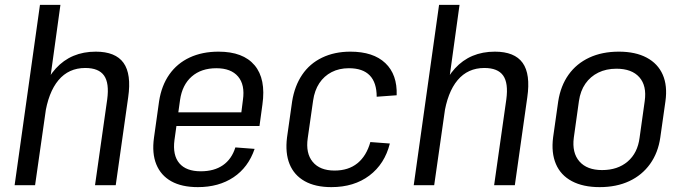

<svg xmlns="http://www.w3.org/2000/svg" viewBox="-20 -760 2800 788"><path d="M420 -352Q429 -419 407 -450Q385 -481 330 -481Q262 -481 220 -431Q178 -381 164 -285L118 -217L127 -278Q146 -410 209 -479Q272 -548 373 -548Q454 -548 487 -502Q520 -456 506 -360L455 0H370ZM144 -740H228L176 -364L124 0H40Z M792 8Q726 8 683 -16Q640 -40 621.5 -85.5Q603 -131 612 -195L633 -345Q643 -409 675 -454.5Q707 -500 758.5 -524Q810 -548 877 -548Q978 -548 1025 -492Q1072 -436 1057 -331L1045 -243H688L696 -299H985L967 -271L977 -350Q986 -412 957 -446Q928 -480 868 -480Q806 -480 767 -446Q728 -412 719 -350L696 -185Q688 -123 716 -90Q744 -57 804 -57Q859 -57 895 -82Q931 -107 946 -155L1025 -149Q999 -73 938.5 -32.5Q878 8 792 8Z M1340 8Q1274 8 1230.5 -16.5Q1187 -41 1168.5 -86.5Q1150 -132 1158 -196L1179 -344Q1189 -407 1220 -453Q1251 -499 1302 -523.5Q1353 -548 1418 -548Q1512 -548 1561.5 -501Q1611 -454 1608 -369L1526 -363Q1526 -421 1497.5 -450.5Q1469 -480 1412 -480Q1372 -480 1341 -464Q1310 -448 1290.5 -418.5Q1271 -389 1265 -347L1243 -193Q1234 -131 1263.5 -95.5Q1293 -60 1353 -60Q1410 -60 1447 -90Q1484 -120 1500 -177L1580 -171Q1559 -87 1496 -39.5Q1433 8 1340 8Z M2058 -352Q2067 -419 2045 -450Q2023 -481 1968 -481Q1900 -481 1858 -431Q1816 -381 1802 -285L1756 -217L1765 -278Q1784 -410 1847 -479Q1910 -548 2011 -548Q2092 -548 2125 -502Q2158 -456 2144 -360L2093 0H2008ZM1782 -740H1866L1814 -364L1762 0H1678Z M2441 8Q2373 8 2327 -16.5Q2281 -41 2261.5 -87Q2242 -133 2250 -196L2271 -344Q2281 -408 2313.5 -453.5Q2346 -499 2398.5 -523.5Q2451 -548 2520 -548Q2588 -548 2634 -523.5Q2680 -499 2700 -453.5Q2720 -408 2711 -344L2690 -196Q2681 -133 2648 -87Q2615 -41 2562.5 -16.5Q2510 8 2441 8ZM2451 -62Q2515 -62 2556 -97Q2597 -132 2605 -195L2626 -345Q2635 -408 2604 -443Q2573 -478 2510 -478Q2468 -478 2435.5 -462Q2403 -446 2382.5 -416.5Q2362 -387 2356 -345L2335 -195Q2327 -133 2358 -97.5Q2389 -62 2451 -62Z"/></svg>

Font: Pathway Extreme SemiCondensed
Style: Italic
Weight: 400
Width: 4
Italic angle: -8°
Version: Version 1.001;gftools[0.9.26]